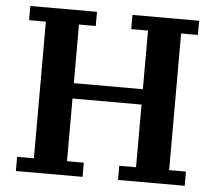

<svg xmlns="http://www.w3.org/2000/svg" viewBox="-51 -753 905 809"><g transform="rotate(5 402.0 -349.0)"><path d="M45 -60H116V-638H45V-698H327V-638H256V-390H548V-638H477V-698H759V-638H688V-60H759V0H477V-60H548V-325H256V-60H327V0H45Z"/></g></svg>

Font: IBM Plex Serif SmBld
Style: Regular
Weight: 600
Designer: Mike Abbink, Paul van der Laan, Pieter van Rosmalen
Foundry: Bold Monday
Version: Version 3.001